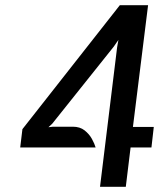

<svg xmlns="http://www.w3.org/2000/svg" viewBox="-20 -721 635 741"><path d="M366 0 432 -538.5 437 -567 419 -541 181.5 -243.5 167 -230 184.5 -232H261Q288.5 -232 306.5 -217.8Q324.5 -203.5 334.8 -184.8Q345 -166 349 -152H58L66.5 -222.5L442.5 -701H551.5L493 -231H573.5L564.5 -152H484L465.5 0Z"/></svg>

Font: Expletus Sans Medium
Style: Italic
Weight: 500
Italic angle: -7°
Version: Version 7.500